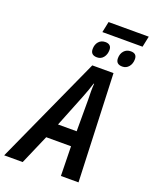

<svg xmlns="http://www.w3.org/2000/svg" viewBox="-242 -1102 954 1199"><g transform="rotate(20 235.5 -502.5)"><path d="M251 -933 266 -1005H533L518 -933ZM273 -773Q230 -773 230 -813Q230 -843 246.5 -862Q263 -881 291 -881Q310 -881 320.5 -871.5Q331 -862 331 -843Q331 -813 315 -793Q299 -773 273 -773ZM441 -773Q398 -773 398 -813Q398 -843 415 -862Q432 -881 460 -881Q500 -881 500 -843Q500 -813 483.5 -793Q467 -773 441 -773ZM-62 0 263 -716H404L432 0H315L311 -196H146L61 0ZM188 -296H312V-508Q311 -535 311 -561Q311 -587 313 -612H310Q303 -589 294 -564Q285 -539 274 -511Z"/></g></svg>

Font: Noto Sans Condensed SemiBold
Style: Italic
Weight: 600
Width: 3
Italic angle: -12°
Designer: Monotype Design Team
Foundry: Monotype Imaging Inc.
Version: Version 2.013; ttfautohint (v1.8.4.7-5d5b)